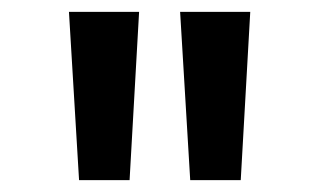

<svg xmlns="http://www.w3.org/2000/svg" viewBox="-20 -765 538 323"><path d="M96 -745H214L198 -462H113ZM401 -745 385 -462H300L283 -745Z"/></svg>

Font: Evergrow Sans
Style: Bold
Weight: 700
Foundry: 10Web
Version: Version 1.000